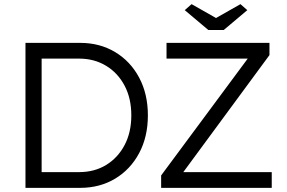

<svg xmlns="http://www.w3.org/2000/svg" viewBox="-20 -907 1386 927"><path d="M103 0V-700H367Q462 -700 536 -655.5Q610 -611 652 -532Q694 -453 694 -350Q694 -247 652 -168Q610 -89 536 -44.5Q462 0 367 0ZM362 -624H181V-76H362Q436 -76 492.5 -110.5Q549 -145 581.5 -206.5Q614 -268 614 -350Q614 -432 581.5 -493.5Q549 -555 492 -589.5Q435 -624 362 -624ZM758 0V-60L1176 -624H784V-700H1281V-641L865 -76H1292V0ZM986 -762 872 -858 905 -887 1023 -820 1141 -887 1174 -858 1060 -762Z"/></svg>

Font: Lexend Deca Light
Style: Regular
Weight: 300
Designer: Bonnie Shaver-Troup, Thomas Jockin
Foundry: Lexend
Version: Version 1.008; ttfautohint (v1.8.4.7-5d5b)